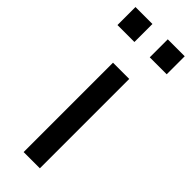

<svg xmlns="http://www.w3.org/2000/svg" viewBox="-258 -740 761 761"><g transform="rotate(45 122.0 -360.0)"><path d="M77 0V-501H168V0ZM165 -619V-720H260V-619ZM-16 -619V-720H79V-619Z"/></g></svg>

Font: Nunitoga
Style: Medium
Weight: 500
Designer: Vernon Adams
Foundry: Vernon Adams
Version: Version 1.0